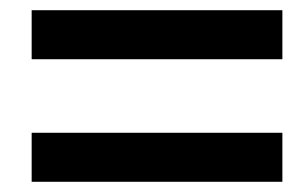

<svg xmlns="http://www.w3.org/2000/svg" viewBox="-20 -550 582 376"><path d="M42 -530H533V-434H42ZM42 -290H533V-194H42Z"/></svg>

Font: Nebula Sans Semibold
Style: Regular
Weight: 600
Designer: Paul D. Hunt for Adobe (as Source Sans)
Foundry: Nebula Entertainment & Broadcasting LLC
Version: Version 1.010